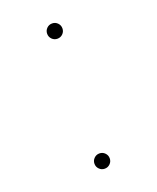

<svg xmlns="http://www.w3.org/2000/svg" viewBox="-113 -625 580 710"><g transform="rotate(-20 177.0 -270.0)"><path d="M177 -495.5Q189.5 -495.5 198.2 -504.2Q207 -513 207 -525.5Q207 -538 198.2 -546.8Q189.5 -555.5 177 -555.5Q164.5 -555.5 155.8 -546.8Q147 -538 147 -525.5Q147 -513 155.8 -504.2Q164.5 -495.5 177 -495.5ZM177 16Q189.5 16 198.2 7.2Q207 -1.5 207 -14Q207 -26.5 198.2 -35.2Q189.5 -44 177 -44Q164.5 -44 155.8 -35.2Q147 -26.5 147 -14Q147 -1.5 155.8 7.2Q164.5 16 177 16Z"/></g></svg>

Font: Spartan ExtraLight
Style: Regular
Weight: 200
Designer: Matt Bailey, Mirko Velimirovic
Foundry: Matt Bailey
Version: Version 1.003; ttfautohint (v1.8.3)